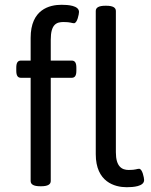

<svg xmlns="http://www.w3.org/2000/svg" viewBox="-20 -776 631 802"><path d="M237 -756C187 -756 108 -737 108 -618V-523H68C54 -523 48 -514 48 -493V-481C48 -460 54 -451 68 -451H108V-20C108 -6 120 2 148 2H152C180 2 192 -6 192 -20V-451H279C293 -451 299 -460 299 -481V-493C299 -514 293 -523 279 -523H192V-610C192 -676 217 -684 246 -684C275 -684 280 -679 289 -679C303 -679 310 -718 310 -726C310 -753 264 -756 237 -756ZM424 -752H420C392 -752 380 -744 380 -730V-132C380 -16 459 6 509 6C536 6 582 3 582 -24C582 -32 575 -71 561 -71C552 -71 547 -66 518 -66C489 -66 464 -80 464 -140V-730C464 -744 452 -752 424 -752Z"/></svg>

Font: Asap
Style: Regular
Weight: 400
Designer: Pablo Cosgaya
Foundry: Pablo Cosgaya
Version: Version 1.007;PS 001.007;hotconv 1.0.70;makeotf.lib2.5.58329